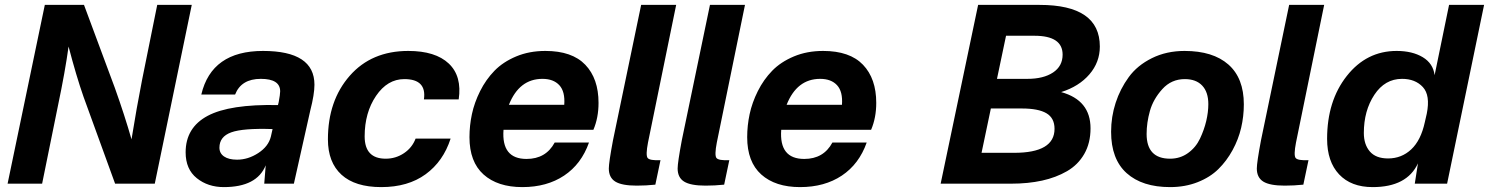

<svg xmlns="http://www.w3.org/2000/svg" viewBox="-20 -750 6080 784"><path d="M763 -730 612 0H450L321 -355Q291 -441 260 -560Q246 -458 217 -320L152 0H11L163 -730H323L449 -391Q489 -279 517 -181Q538 -311 560 -423L622 -730Z M1264 -404Q1264 -365 1247 -299L1180 0H1059L1065 -75Q1029 14 894 14Q829 14 783.5 -22.5Q738 -59 738 -128Q738 -229 828 -277Q918 -325 1115 -321L1118 -333Q1124 -365 1124 -377Q1124 -428 1045 -428Q965 -428 940 -364H802Q844 -542 1054 -542Q1264 -542 1264 -404ZM876 -147Q876 -124 895 -111Q914 -98 948 -98Q993 -98 1034.5 -125Q1076 -152 1086 -192L1093 -223Q972 -227 924 -209.5Q876 -192 876 -147Z M1647 -542Q1758 -542 1812.5 -490.5Q1867 -439 1853 -344H1711Q1723 -427 1631 -427Q1562 -427 1515.5 -358.5Q1469 -290 1469 -193Q1469 -102 1555 -102Q1596 -102 1629.5 -124.5Q1663 -147 1677 -184H1820Q1790 -91 1718 -38.5Q1646 14 1537 14Q1430 14 1374.5 -36.5Q1319 -87 1319 -181Q1319 -339 1408 -440.5Q1497 -542 1647 -542Z M2207 -542Q2316 -542 2370 -485.5Q2424 -429 2424 -330Q2424 -269 2403 -220H2036Q2027 -101 2130 -101Q2209 -101 2245 -168H2385Q2354 -80 2283.5 -33Q2213 14 2113 14Q2012 14 1954.5 -37.5Q1897 -89 1897 -190Q1897 -237 1907 -284Q1917 -331 1940.5 -378Q1964 -425 1999 -461Q2034 -497 2087.5 -519.5Q2141 -542 2207 -542ZM2058 -322H2284Q2288 -376 2264 -402Q2240 -428 2195 -428Q2100 -428 2058 -322Z M2626 -168Q2616 -116 2624.5 -105Q2633 -94 2677 -96L2656 4Q2618 8 2580 8Q2519 8 2492.5 -8.5Q2466 -25 2466 -62Q2466 -86 2483 -177L2598 -730H2741Z M2907 -168Q2897 -116 2905.5 -105Q2914 -94 2958 -96L2937 4Q2899 8 2861 8Q2800 8 2773.5 -8.5Q2747 -25 2747 -62Q2747 -86 2764 -177L2879 -730H3022Z M3341 -542Q3450 -542 3504 -485.5Q3558 -429 3558 -330Q3558 -269 3537 -220H3170Q3161 -101 3264 -101Q3343 -101 3379 -168H3519Q3488 -80 3417.5 -33Q3347 14 3247 14Q3146 14 3088.5 -37.5Q3031 -89 3031 -190Q3031 -237 3041 -284Q3051 -331 3074.5 -378Q3098 -425 3133 -461Q3168 -497 3221.5 -519.5Q3275 -542 3341 -542ZM3192 -322H3418Q3422 -376 3398 -402Q3374 -428 3329 -428Q3234 -428 3192 -322Z M4225 -730Q4471 -730 4471 -560Q4471 -496 4428.5 -446.5Q4386 -397 4313 -374Q4433 -341 4433 -226Q4433 -166 4407.5 -121.5Q4382 -77 4337 -51Q4292 -25 4235 -12.5Q4178 0 4109 0H3821L3974 -730ZM3988 -126H4121Q4286 -126 4286 -224Q4286 -268 4253 -287.5Q4220 -307 4153 -307H4026ZM4051 -428H4175Q4241 -428 4280 -454Q4319 -480 4319 -527Q4319 -604 4204 -604H4088Z M4662 -203Q4662 -102 4758 -102Q4799 -102 4831 -125Q4863 -148 4880 -184Q4897 -220 4905.5 -256Q4914 -292 4914 -325Q4914 -374 4889 -400.5Q4864 -427 4818 -427Q4763 -427 4726 -386Q4689 -345 4675.5 -297Q4662 -249 4662 -203ZM4517 -212Q4517 -273 4535.5 -330Q4554 -387 4589 -435Q4624 -483 4683.5 -512.5Q4743 -542 4817 -542Q4933 -542 4996 -486.5Q5059 -431 5059 -324Q5059 -275 5048 -228Q5037 -181 5013 -137Q4989 -93 4955 -59.5Q4921 -26 4870 -6Q4819 14 4758 14Q4644 14 4580.5 -43Q4517 -100 4517 -212Z M5272 -168Q5262 -116 5270.5 -105Q5279 -94 5323 -96L5302 4Q5264 8 5226 8Q5165 8 5138.5 -8.5Q5112 -25 5112 -62Q5112 -86 5129 -177L5244 -730H5387Z M6040 -730 5889 0H5757L5770 -83Q5725 14 5585 14Q5497 14 5448 -38Q5399 -90 5399 -183Q5399 -338 5479.5 -440Q5560 -542 5683 -542Q5747 -542 5789.5 -516.5Q5832 -491 5838 -443L5897 -730ZM5549 -207Q5549 -160 5573.5 -131.5Q5598 -103 5648 -103Q5703 -103 5742.5 -140Q5782 -177 5798 -251L5806 -286Q5821 -361 5790 -394.5Q5759 -428 5705 -428Q5635 -428 5592 -363Q5549 -298 5549 -207Z"/></svg>

Font: Nacelle Bold
Style: Italic
Weight: 700
Italic angle: -12°
Designer: Sora Sagano
Foundry: Sora Sagano
Version: Version 1.000;FEAKit 1.0